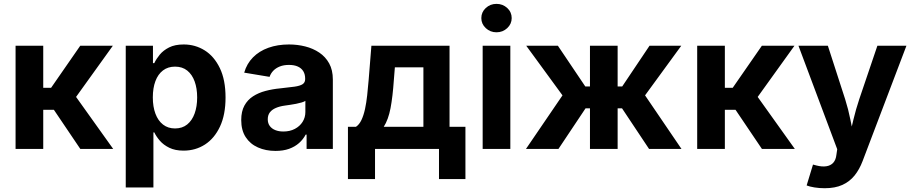

<svg xmlns="http://www.w3.org/2000/svg" viewBox="-20 -788 4832 1016"><path d="M62.4 0V-545.9H208.8V-323.3H250.3L404.6 -545.9H577.1L382.5 -275.1L578.9 0H404.9L265.2 -206.9H208.8V0Z M645.4 204.1V-545.9H789.4V-454H796.5Q806.6 -475.8 825.3 -498.7Q844 -521.5 874.9 -537.1Q905.7 -552.7 952.1 -552.7Q1012.8 -552.7 1063 -521.5Q1113.1 -490.2 1143.3 -427.7Q1173.5 -365.3 1173.5 -272Q1173.5 -181.1 1144.2 -118.5Q1114.9 -55.8 1064.7 -23.3Q1014.4 9.1 951.3 9.1Q906.9 9.1 876.1 -6Q845.3 -21 826.1 -43.2Q806.9 -65.4 796.5 -87.4H791.8V204.1ZM906.2 -108.3Q944.5 -108.3 970.5 -129.3Q996.5 -150.3 1009.9 -187.4Q1023.3 -224.6 1023.3 -272.5Q1023.3 -320.4 1010 -357.1Q996.7 -393.8 970.8 -414.6Q944.8 -435.4 906.2 -435.4Q868.6 -435.4 842.3 -415.2Q816 -395.1 802.4 -358.7Q788.7 -322.2 788.7 -272.5Q788.7 -223.3 802.5 -186.4Q816.2 -149.5 842.6 -128.9Q869 -108.3 906.2 -108.3Z M1438.1 10.6Q1386.1 10.6 1344.9 -7.8Q1303.7 -26.1 1280.1 -62.4Q1256.5 -98.7 1256.5 -152.6Q1256.5 -198.5 1273.3 -229.1Q1290 -259.7 1319 -278.4Q1348 -297.1 1385 -306.8Q1421.9 -316.6 1462.4 -320.4Q1509.6 -325.2 1538.6 -329.4Q1567.7 -333.6 1581.3 -342.5Q1594.8 -351.5 1594.8 -369.2V-371.6Q1594.8 -394.9 1584.9 -411.1Q1575 -427.3 1555.9 -435.9Q1536.9 -444.5 1509.1 -444.5Q1481.1 -444.5 1460.1 -436Q1439.1 -427.4 1425.7 -413.2Q1412.4 -399 1406.5 -381.3L1272.2 -403.6Q1286 -451.3 1318.8 -484.5Q1351.5 -517.7 1400.2 -535.2Q1448.8 -552.7 1509.5 -552.7Q1553.5 -552.7 1595 -542.3Q1636.5 -531.9 1669.5 -509.7Q1702.5 -487.6 1721.9 -452.4Q1741.3 -417.2 1741.3 -367.5V0H1602.4V-75.8H1597.6Q1584.3 -50.4 1562.4 -31Q1540.4 -11.5 1509.6 -0.4Q1478.7 10.6 1438.1 10.6ZM1479.3 -92.1Q1513.9 -92.1 1540.1 -105.9Q1566.3 -119.6 1581.1 -143Q1595.9 -166.4 1595.9 -195.2V-254.2Q1589.2 -249.7 1576.2 -245.8Q1563.1 -241.8 1547 -238.7Q1530.9 -235.6 1515.3 -233.3Q1499.6 -231 1487.5 -229.3Q1460.5 -225.7 1440 -216.9Q1419.5 -208.2 1408.2 -193.6Q1396.9 -179 1396.9 -156.9Q1396.9 -135.7 1407.6 -121.3Q1418.3 -106.9 1436.8 -99.5Q1455.3 -92.1 1479.3 -92.1Z M1821.2 159.6V-116.9H1863.5Q1881.2 -128.7 1892.7 -153.1Q1904.2 -177.4 1911.5 -210.9Q1918.7 -244.4 1923 -283.7Q1927.4 -323.1 1930.7 -364.2L1945.3 -545.9H2358.8V-116.9H2442.9V159.6H2303V0H1964.5V159.6ZM2010.6 -116.9H2220.5V-431.6H2069.5L2064.1 -364.2Q2058.1 -276.5 2046.6 -215.8Q2035 -155 2010.6 -116.9Z M2534.1 0V-545.9H2680.5V0ZM2607.2 -617.1Q2574.2 -617.1 2550.6 -639.2Q2527 -661.3 2527 -692.2Q2527 -723.8 2550.6 -745.7Q2574.2 -767.5 2607.2 -767.5Q2640.5 -767.5 2664.1 -745.7Q2687.7 -723.9 2687.7 -692.3Q2687.7 -661.3 2664.1 -639.2Q2640.5 -617.1 2607.2 -617.1Z M2763.3 0 2956.5 -283.4 2764.7 -545.9H2932.2L3077.1 -330.6H3101.9V-545.9H3248.3V-330.6H3272.6L3417 -545.9H3585L3393.4 -283.4L3586.1 0H3414.5L3271.6 -214.7H3248.3V0H3101.9V-214.7H3078.5L2935.2 0Z M3669.3 0V-545.9H3815.7V-323.3H3857.2L4011.5 -545.9H4184L3989.4 -275.1L4185.9 0H4011.8L3872.2 -206.9H3815.7V0Z M4248.5 193.3 4282.1 82.8 4300.1 87.6Q4329.8 95.3 4352.6 91.8Q4375.3 88.4 4389.2 73.3Q4403.1 58.1 4406 30.9L4410.3 1.6L4205.2 -545.9H4360.8L4452.4 -262.5Q4469.4 -208.8 4479.9 -155.2Q4490.3 -101.6 4503.7 -43.1H4469.6Q4483 -101.6 4496.1 -155.6Q4509.1 -209.6 4526.7 -262.5L4622.8 -545.9H4776.5L4544.6 64.4Q4528 108.4 4502.1 140.7Q4476.1 173 4437.6 190.5Q4399 208 4344.1 208Q4315.1 208 4289.6 203.8Q4264.1 199.6 4248.5 193.3Z"/></svg>

Font: Inter Variable LoSnoCo
Style: Regular
Weight: 400
Designer: Rasmus Andersson
Foundry: rsms
Version: Version 4.000;git-a52131595; featfreeze: case,dlig,ss01,ss02